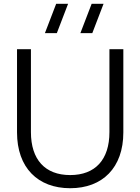

<svg xmlns="http://www.w3.org/2000/svg" viewBox="-20 -980 742 1015"><path d="M468 -805 527.5 -960H464.5L405 -805ZM280.5 -805 340 -960H277L217.5 -805ZM351 15C522 15 632 -93.5 632 -280V-720H558.5V-281.5C558.5 -136.5 484 -54.5 351 -54.5C218 -54.5 143.5 -136.5 143.5 -281.5V-720H70V-280C70 -93.5 180 15 351 15Z"/></svg>

Font: Vela Sans
Style: Regular
Weight: 400
Designer: Principal design: Mikhail Sharanda - project Manrope.
Design modification: Ravid Balaliev
Foundry: Mikhail Sharanda
Version: Version 1.001